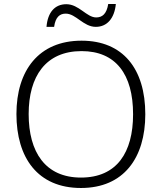

<svg xmlns="http://www.w3.org/2000/svg" viewBox="-20 -928 808 958"><path d="M212 -794H250C257 -844 279 -860 308 -860C359 -860 396 -794 458 -794C514 -794 551 -836 558 -908H520C512 -858 490 -841 460 -841C412 -841 374 -907 311 -907C254 -907 218 -867 212 -794ZM705 -358C705 -585 593 -725 387 -725C173 -725 62 -576 62 -359C62 -141 168 10 384 10C597 10 705 -140 705 -358ZM123 -359C123 -547 208 -673 387 -673C558 -673 644 -557 644 -358C644 -167 563 -42 384 -42C206 -42 123 -169 123 -359Z"/></svg>

Font: Noto Sans Myanmar UI Light
Style: Regular
Weight: 300
Designer: Monotype Design Team
Foundry: Monotype Imaging Inc.
Version: Version 2.103